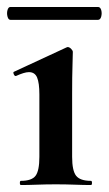

<svg xmlns="http://www.w3.org/2000/svg" viewBox="-21 -531 312 551"><path d="M39 0Q36 0 36 -6Q36 -12 39 -12Q70 -12 81 -26.5Q92 -41 92 -81V-260Q92 -293 85.5 -308.5Q79 -324 62 -324Q55 -324 45.5 -321Q36 -318 25 -313Q21 -312 18.5 -318Q16 -324 19 -325L170 -395Q172 -396 173 -396Q178 -396 183 -391Q188 -386 188 -382Q188 -370 187 -342Q186 -314 186 -262V-81Q186 -41 197.5 -26.5Q209 -12 240 -12Q243 -12 243 -6Q243 0 240 0Q220 0 194 -1Q168 -2 139 -2Q111 -2 85 -1Q59 0 39 0ZM9 -474Q3 -474 0.5 -483.5Q-2 -493 0.5 -502Q3 -511 9 -511H260Q267 -511 269.5 -502Q272 -493 269.5 -483.5Q267 -474 260 -474Z"/></svg>

Font: Cormorant Light
Style: Bold
Weight: 700
Version: Version 4.000